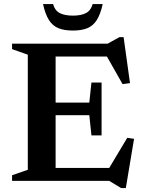

<svg xmlns="http://www.w3.org/2000/svg" viewBox="-20 -891 710 946"><path d="M480.5 -484.5V-354V-224H430.5L420 -323.5H181V-385.5H420L430.5 -484.5ZM620.5 -481.5 584 -476.5 492 -638.5 531.5 -612.5H181V-676H510.5L568.5 -708H589ZM502.5 -37.5 607 -212 640.5 -207 600 35.5H576.5L518 0H181V-63.5H534ZM39.5 0V-27.5L117 -54.5V-621.5L39.5 -649V-676H254V0ZM339 -814Q380 -814 404 -826.8Q428 -839.5 436.5 -871H486Q475 -821 457 -792.5Q439 -764 410.5 -752.2Q382 -740.5 339 -740.5Q296 -740.5 267.5 -752.2Q239 -764 221 -792.5Q203 -821 192 -871H241.5Q250 -839.5 274 -826.8Q298 -814 339 -814Z"/></svg>

Font: Newsreader 16pt SemiBold
Style: Regular
Weight: 600
Designer: Hugues Gentile
Foundry: Production Type
Version: Version 1.003